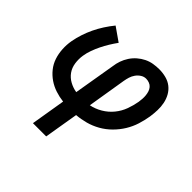

<svg xmlns="http://www.w3.org/2000/svg" viewBox="-178 -706 1107 1107"><g transform="rotate(45 375.0 -152.5)"><path d="M229 215 264 4Q230 0 198 -10.5Q166 -21 139 -39.5Q112 -58 91.5 -83.5Q71 -109 60.5 -140.5Q50 -172 48 -207Q46 -242 52 -276Q58 -309 68.5 -341Q79 -373 93.5 -403.5Q108 -434 127 -463.5Q146 -493 168 -520L251 -462Q235 -440 220 -415.5Q205 -391 193 -366.5Q181 -342 171.5 -316Q162 -290 158 -264Q153 -233 157.5 -201.5Q162 -170 179 -146Q196 -122 222.5 -107.5Q249 -93 279 -88L322 -343Q325 -367 333 -390Q341 -413 355 -434.5Q369 -456 388.5 -473Q408 -490 430.5 -501Q453 -512 477 -516Q501 -520 525 -520Q553 -520 580 -513Q607 -506 627.5 -490Q648 -474 661 -451Q674 -428 679.5 -401Q685 -374 684 -346Q683 -318 679 -290Q673 -253 661.5 -216.5Q650 -180 629.5 -146.5Q609 -113 580.5 -84.5Q552 -56 517.5 -36.5Q483 -17 446 -7Q409 3 372 6L337 215ZM388 -90Q424 -97 458 -117Q492 -137 516.5 -167Q541 -197 554 -232.5Q567 -268 573 -303Q575 -317 576 -331Q577 -345 575.5 -359Q574 -373 570 -385.5Q566 -398 557.5 -408Q549 -418 536 -423Q523 -428 509 -428Q492 -428 476.5 -418Q461 -408 450.5 -393Q440 -378 435 -361.5Q430 -345 427 -328Z"/></g></svg>

Font: Iosevka Etoile SmBdObl
Style: Regular
Weight: 600
Italic angle: -9°
Designer: Belleve Invis
Foundry: Belleve Invis
Version: Version 15.5.2; ttfautohint (v1.8.4)